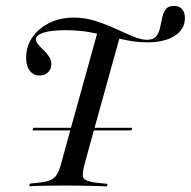

<svg xmlns="http://www.w3.org/2000/svg" viewBox="-20 -643 659 663"><path d="M92.7 -192.7 94.4 -201.6H436.3L433.9 -192.7ZM225 -201.6 320.2 -544.4 395.2 -521 306.5 -201.6ZM209.7 -2.4Q182.3 -2.4 158.1 -2Q133.9 -1.6 114.1 -1.2Q94.4 -0.8 80.6 0L83.1 -8.9L112.1 -12.1Q138.7 -14.5 153.2 -20.6Q167.7 -26.6 176.2 -39.9Q184.7 -53.2 191.1 -78.2L225 -201.6H306.5L272.6 -78.2Q262.1 -41.1 268.1 -29Q274.2 -16.9 311.3 -12.1L351.6 -8.1L349.2 0.8Q338.7 0 323.4 -0.4Q308.1 -0.8 289.9 -1.2Q271.8 -1.6 250.8 -2Q229.8 -2.4 207.3 -2.4H210.5ZM116.9 -382.3Q95.2 -382.3 82.7 -398.8Q70.2 -415.3 70.2 -443.5Q70.2 -483.1 91.9 -514.5Q113.7 -546 151.2 -564.1Q188.7 -582.3 235.5 -582.3Q273.4 -582.3 309.7 -570.6Q346 -558.9 378.6 -544Q411.3 -529 439.1 -517.3Q466.9 -505.6 487.9 -505.6Q509.7 -505.6 519.4 -517.7Q529 -529.8 532.7 -547.2Q536.3 -564.5 539.9 -581.5Q543.5 -598.4 552 -610.5Q560.5 -622.6 580.6 -622.6Q599.2 -622.6 608.9 -611.3Q618.5 -600 618.5 -580.6Q618.5 -541.9 583.5 -519.4Q548.4 -496.8 488.7 -496.8Q456.5 -496.8 424.2 -502.8Q391.9 -508.9 358.5 -517.3Q325 -525.8 287.1 -532.3Q249.2 -538.7 205.6 -538.7Q156.5 -538.7 130.2 -530.2Q104 -521.8 104 -507.3Q104 -498.4 112.1 -489.1Q120.2 -479.8 131 -469.4Q141.9 -458.9 149.6 -447.2Q157.3 -435.5 157.3 -421Q157.3 -404.8 146 -393.5Q134.7 -382.3 116.9 -382.3Z"/></svg>

Font: Playfair 144pt SemiCondensed
Style: Italic
Weight: 400
Width: 4
Italic angle: -15.6°
Designer: Claus Eggers Sørensen
Foundry: Claus Eggers Sørensen
Version: Version 2.203